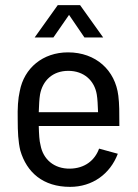

<svg xmlns="http://www.w3.org/2000/svg" viewBox="-20 -720 538 748"><path d="M253 8C340 8 409 -42 439 -121L366 -141C349 -94 309 -64 253 -63C190 -62 148 -100 138 -154C133 -172 132 -197 131 -229H445C445 -283 445 -315 441 -347C429 -446 354 -516 245 -516C147 -516 74 -455 57 -365C50 -335 48 -298 49 -254C49 -206 51 -168 59 -134C84 -48 148 8 253 8ZM115 -574H188L249 -662L309 -574H382L292 -700H205ZM131 -283C132 -311 133 -334 136 -352C146 -406 185 -444 246 -444C307 -444 348 -406 357 -352C360 -335 361 -309 362 -283Z"/></svg>

Font: Vanilla Cream Book
Style: Regular
Weight: 400
Designer: Jeremy Tribby, Jinavaṁso
Foundry: Tribby Type
Version: Version 1.422;Glyphs 3.1.2 (3151)